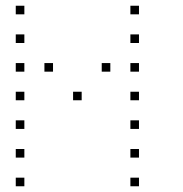

<svg xmlns="http://www.w3.org/2000/svg" viewBox="-20 -685 640 670"><path d="M36 -665Q35 -665 35 -665Q35 -665 35 -664V-636Q35 -635 35 -635Q35 -635 36 -635H64Q65 -635 65 -635Q65 -635 65 -636V-664Q65 -665 65 -665Q65 -665 64 -665ZM436 -665Q435 -665 435 -665Q435 -665 435 -664V-636Q435 -635 435 -635Q435 -635 436 -635H464Q465 -635 465 -635Q465 -635 465 -636V-664Q465 -665 465 -665Q465 -665 464 -665ZM36 -565Q35 -565 35 -565Q35 -565 35 -564V-536Q35 -535 35 -535Q35 -535 36 -535H64Q65 -535 65 -535Q65 -535 65 -536V-564Q65 -565 65 -565Q65 -565 64 -565ZM436 -565Q435 -565 435 -565Q435 -565 435 -564V-536Q435 -535 435 -535Q435 -535 436 -535H464Q465 -535 465 -535Q465 -535 465 -536V-564Q465 -565 465 -565Q465 -565 464 -565ZM36 -465Q35 -465 35 -465Q35 -465 35 -464V-436Q35 -435 35 -435Q35 -435 36 -435H64Q65 -435 65 -435Q65 -435 65 -436V-464Q65 -465 65 -465Q65 -465 64 -465ZM136 -465Q135 -465 135 -465Q135 -465 135 -464V-436Q135 -435 135 -435Q135 -435 136 -435H164Q165 -435 165 -435Q165 -435 165 -436V-464Q165 -465 165 -465Q165 -465 164 -465ZM336 -465Q335 -465 335 -465Q335 -465 335 -464V-436Q335 -435 335 -435Q335 -435 336 -435H364Q365 -435 365 -435Q365 -435 365 -436V-464Q365 -465 365 -465Q365 -465 364 -465ZM436 -465Q435 -465 435 -465Q435 -465 435 -464V-436Q435 -435 435 -435Q435 -435 436 -435H464Q465 -435 465 -435Q465 -435 465 -436V-464Q465 -465 465 -465Q465 -465 464 -465ZM36 -365Q35 -365 35 -365Q35 -365 35 -364V-336Q35 -335 35 -335Q35 -335 36 -335H64Q65 -335 65 -335Q65 -335 65 -336V-364Q65 -365 65 -365Q65 -365 64 -365ZM236 -365Q235 -365 235 -365Q235 -365 235 -364V-336Q235 -335 235 -335Q235 -335 236 -335H264Q265 -335 265 -335Q265 -335 265 -336V-364Q265 -365 265 -365Q265 -365 264 -365ZM436 -365Q435 -365 435 -365Q435 -365 435 -364V-336Q435 -335 435 -335Q435 -335 436 -335H464Q465 -335 465 -335Q465 -335 465 -336V-364Q465 -365 465 -365Q465 -365 464 -365ZM36 -265Q35 -265 35 -265Q35 -265 35 -264V-236Q35 -235 35 -235Q35 -235 36 -235H64Q65 -235 65 -235Q65 -235 65 -236V-264Q65 -265 65 -265Q65 -265 64 -265ZM436 -265Q435 -265 435 -265Q435 -265 435 -264V-236Q435 -235 435 -235Q435 -235 436 -235H464Q465 -235 465 -235Q465 -235 465 -236V-264Q465 -265 465 -265Q465 -265 464 -265ZM36 -165Q35 -165 35 -165Q35 -165 35 -164V-136Q35 -135 35 -135Q35 -135 36 -135H64Q65 -135 65 -135Q65 -135 65 -136V-164Q65 -165 65 -165Q65 -165 64 -165ZM436 -165Q435 -165 435 -165Q435 -165 435 -164V-136Q435 -135 435 -135Q435 -135 436 -135H464Q465 -135 465 -135Q465 -135 465 -136V-164Q465 -165 465 -165Q465 -165 464 -165ZM36 -65Q35 -65 35 -65Q35 -65 35 -64V-36Q35 -35 35 -35Q35 -35 36 -35H64Q65 -35 65 -35Q65 -35 65 -36V-64Q65 -65 65 -65Q65 -65 64 -65ZM436 -65Q435 -65 435 -65Q435 -65 435 -64V-36Q435 -35 435 -35Q435 -35 436 -35H464Q465 -35 465 -35Q465 -35 465 -36V-64Q465 -65 465 -65Q465 -65 464 -65Z"/></svg>

Font: Doto Black Thin
Style: Regular
Weight: 250
Monospace: yes
Version: Version 1.000